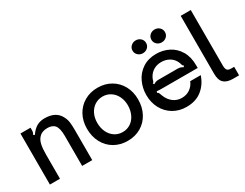

<svg xmlns="http://www.w3.org/2000/svg" viewBox="-79 -1289 2317 1815"><g transform="rotate(-30 1079.5 -382.0)"><path d="M66 0V-557H176V-530Q176 -515 173 -505.5Q170 -496 163 -486L177 -477Q211 -526 248 -547Q285 -568 334 -568Q459 -568 503 -478Q520 -445 524 -410.5Q528 -376 528 -328V0H418V-329Q418 -414 389 -447Q362 -475 311 -475Q250 -475 217 -437Q195 -413 185.5 -372Q176 -331 176 -261V0Z M633 -281Q633 -364 668.5 -429Q704 -494 767.5 -531Q831 -568 912 -568Q993 -568 1056.5 -531Q1120 -494 1155.5 -429Q1191 -364 1191 -281Q1191 -197 1156 -130.5Q1121 -64 1057.5 -26.5Q994 11 912 11Q831 11 767.5 -26Q704 -63 668.5 -129.5Q633 -196 633 -281ZM1079 -281Q1079 -335 1057.5 -378.5Q1036 -422 998 -447Q960 -472 912 -472Q864 -472 826 -447.5Q788 -423 766.5 -379.5Q745 -336 745 -281Q745 -224 766.5 -179.5Q788 -135 826 -110Q864 -85 912 -85Q960 -85 998 -110Q1036 -135 1057.5 -180Q1079 -225 1079 -281Z M1278 -276Q1278 -352 1309.5 -419Q1341 -486 1403 -527Q1465 -568 1552 -568Q1626 -568 1688.5 -536Q1751 -504 1789 -440.5Q1827 -377 1827 -286V-256H1451Q1402 -256 1381 -259L1377 -243Q1386 -241 1389.5 -235.5Q1393 -230 1397 -219Q1399 -211 1406 -196Q1426 -145 1466 -115Q1506 -85 1557 -85Q1610 -85 1648 -112.5Q1686 -140 1703 -183H1818Q1790 -97 1723.5 -43Q1657 11 1555 11Q1474 11 1411 -26.5Q1348 -64 1313 -129.5Q1278 -195 1278 -276ZM1395 -328Q1409 -337 1421 -341Q1433 -345 1448 -345H1659Q1676 -345 1688.5 -341Q1701 -337 1716 -328L1726 -341Q1717 -347 1714 -351.5Q1711 -356 1709 -364Q1707 -378 1696 -398Q1676 -436 1638.5 -456.5Q1601 -477 1556 -477Q1509 -477 1473 -456.5Q1437 -436 1416 -398Q1407 -383 1402 -364Q1400 -356 1397.5 -351Q1395 -346 1386 -341ZM1375 -705Q1375 -735 1397 -755Q1419 -775 1449 -775Q1480 -775 1501.5 -755Q1523 -735 1523 -705Q1523 -675 1501.5 -655Q1480 -635 1449 -635Q1419 -635 1397 -655Q1375 -675 1375 -705ZM1581 -705Q1581 -735 1602.5 -755Q1624 -775 1655 -775Q1686 -775 1707.5 -755Q1729 -735 1729 -705Q1729 -675 1707.5 -655Q1686 -635 1655 -635Q1624 -635 1602.5 -655Q1581 -675 1581 -705Z M2065 0Q2000 0 1967 -30Q1934 -60 1934 -131V-763H2044V-158Q2044 -123 2055 -108Q2066 -93 2100 -93H2131V0Z"/></g></svg>

Font: Open Sauce Sans Medium
Style: Regular
Weight: 500
Designer: Alfredo Marco Pradil
Foundry: Creative Sauce Fz LLC
Version: Version 1.477